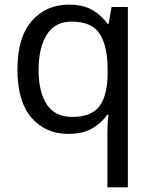

<svg xmlns="http://www.w3.org/2000/svg" viewBox="-20 -566 655 826"><path d="M442 11Q442 -7 443 -31Q444 -55 447 -72H441Q418 -38 377.5 -14Q337 10 273 10Q176 10 115.5 -59.5Q55 -129 55 -267Q55 -405 116.5 -475.5Q178 -546 276 -546Q339 -546 379 -522Q419 -498 443 -463H447L460 -536H530V240H442ZM290 -63Q373 -63 407.5 -108.5Q442 -154 443 -248V-266Q443 -368 409 -420.5Q375 -473 288 -473Q216 -473 181 -416.5Q146 -360 146 -265Q146 -170 181.5 -116.5Q217 -63 290 -63Z"/></svg>

Font: Noto Sans Coptic
Style: Regular
Weight: 400
Designer: Monotype Design Team, Denis Moyogo Jacquerye
Foundry: Monotype Imaging Inc.
Version: Version 2.002; ttfautohint (v1.8.4.7-5d5b)